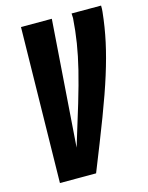

<svg xmlns="http://www.w3.org/2000/svg" viewBox="-108 -768 646 836"><g transform="rotate(-15 215.0 -350.0)"><path d="M220 0H57L69 -700H208L167 -130Q200 -236 223.5 -314.5Q247 -393 262 -454Q277 -515 285.5 -568.5Q294 -622 298 -679Q298 -688 297 -700H430Q430 -692 430 -685.5Q430 -679 429 -672Q422 -605 408 -540.5Q394 -476 370.5 -401Q347 -326 310 -229Q273 -132 220 0Z"/></g></svg>

Font: Georama ExtraCondensed
Style: Bold Italic
Weight: 700
Width: 2
Italic angle: -9°
Designer: Jean-Baptiste Levee
Foundry: Production Type
Version: Version 1.000